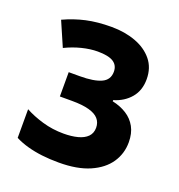

<svg xmlns="http://www.w3.org/2000/svg" viewBox="-108 -648 696 747"><g transform="rotate(20 240.0 -274.0)"><path d="M229 -556.6Q284.7 -556.6 329.3 -540Q374 -523.4 400.4 -491.2Q426.8 -459 426.8 -411.6Q426.8 -365.2 400.9 -334.5Q375 -303.7 332 -291V-286.1Q365.7 -278.8 391.1 -262.7Q416.5 -246.6 430.9 -220.5Q445.3 -194.3 445.3 -157.2Q445.3 -110.4 419.7 -72.5Q394 -34.7 343.3 -12.5Q292.5 9.8 215.8 9.8Q178.2 9.8 145.8 5.9Q113.3 2 85.2 -5.9Q57.1 -13.7 33.2 -25.9V-144.5Q65.4 -127 107.2 -114.7Q148.9 -102.5 194.8 -102.5Q227.5 -102.5 252.9 -109.1Q278.3 -115.7 292.5 -130.1Q306.6 -144.5 306.6 -167Q306.6 -188.5 293.7 -203.4Q280.8 -218.3 253.4 -225.8Q226.1 -233.4 183.1 -233.4H132.3V-334H178.2Q236.3 -334 266.6 -347.9Q296.9 -361.8 296.9 -395.5Q296.9 -421.9 276.4 -435.1Q255.9 -448.2 211.4 -448.2Q181.2 -448.2 146.2 -439.5Q111.3 -430.7 78.6 -414.6L34.7 -515.6Q79.1 -536.1 125.2 -546.4Q171.4 -556.6 229 -556.6Z"/></g></svg>

Font: Open Sans SemiCondensed
Style: Bold
Weight: 700
Width: 4
Designer: Monotype Design Team
Foundry: Monotype Imaging Inc.
Version: Version 3.003